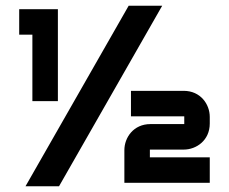

<svg xmlns="http://www.w3.org/2000/svg" viewBox="-20 -656 798 670"><path d="M429 -636 69 -6H186L546 -636ZM182 -303H93V-535H47V-624H182ZM712 -18H414V-132C414 -176 446 -223 505 -223C621 -223 622 -223 623 -223V-250H437V-339H621C680 -339 712 -292 712 -248V-225C712 -166 665 -134 621 -134C504 -134 503 -134 503 -134V-107H712Z"/></svg>

Font: Audiowide
Style: Regular
Weight: 400
Designer: Astigmatic (AOETI)
Foundry: Astigmatic (AOETI)
Version: Version 1.002